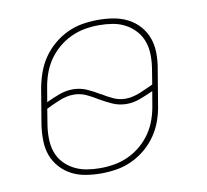

<svg xmlns="http://www.w3.org/2000/svg" viewBox="-65 -599 730 678"><g transform="rotate(-10 300.0 -260.0)"><path d="M245 8Q217 8 190 3.5Q163 -1 140 -13Q117 -25 99.5 -44.5Q82 -64 73 -88.5Q64 -113 63.5 -141Q63 -169 67 -197L88 -323Q93 -351 102.5 -378.5Q112 -406 128.5 -430.5Q145 -455 168 -474.5Q191 -494 217.5 -506.5Q244 -519 272.5 -523.5Q301 -528 328 -528Q356 -528 383 -523.5Q410 -519 433.5 -507Q457 -495 474.5 -475.5Q492 -456 501 -431.5Q510 -407 510.5 -379Q511 -351 506 -323L485 -197Q481 -169 471.5 -141.5Q462 -114 445.5 -89.5Q429 -65 406 -45.5Q383 -26 356 -13.5Q329 -1 301 3.5Q273 8 245 8ZM377 -237Q389 -237 402 -240Q415 -243 427.5 -248Q440 -253 452 -258.5Q464 -264 477 -270L486 -326Q490 -351 489.5 -376Q489 -401 481 -423Q473 -445 457.5 -462Q442 -479 421.5 -490Q401 -501 377 -505Q353 -509 328 -509Q302 -509 276.5 -504.5Q251 -500 226.5 -488.5Q202 -477 181 -459Q160 -441 145 -418.5Q130 -396 121.5 -371Q113 -346 109 -320L101 -273Q124 -284 148.5 -293Q173 -302 197 -302Q224 -302 247.5 -291.5Q271 -281 292 -268H293Q312 -256 332.5 -246.5Q353 -237 377 -237ZM246 -11Q271 -11 297 -15.5Q323 -20 347.5 -31.5Q372 -43 393 -61Q414 -79 429 -101.5Q444 -124 452.5 -149Q461 -174 465 -200L473 -247Q449 -236 425 -227Q401 -218 377 -218Q350 -218 326.5 -228.5Q303 -239 281 -252Q262 -264 241.5 -273.5Q221 -283 197 -283Q184 -283 171 -280Q158 -277 145.5 -272Q133 -267 121 -261.5Q109 -256 97 -250L88 -194Q84 -169 84.5 -144Q85 -119 92.5 -97Q100 -75 115.5 -58Q131 -41 152 -30Q173 -19 197 -15Q221 -11 246 -11Z"/></g></svg>

Font: Iosevka SS04 Th Ex Obl
Style: Regular
Weight: 100
Width: 7
Italic angle: -9°
Monospace: yes
Designer: Belleve Invis
Foundry: Belleve Invis
Version: Version 19.0.0; ttfautohint (v1.8.4)